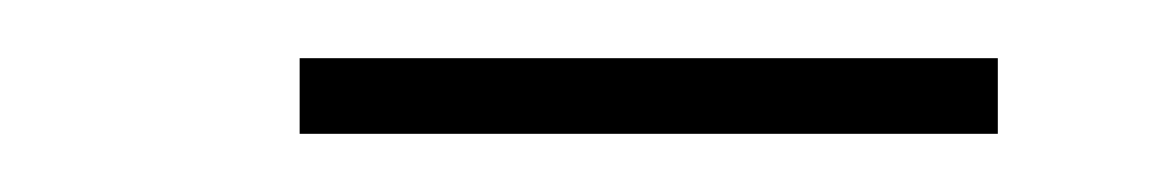

<svg xmlns="http://www.w3.org/2000/svg" viewBox="-20 -308 400 66"><path d="M83 -262V-288H323V-262Z"/></svg>

Font: Bodoni Moda 9pt ExtraBold
Style: Italic
Weight: 800
Italic angle: -13°
Designer: Owen Earl
Foundry: indestructible type
Version: Version 2.004